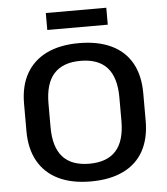

<svg xmlns="http://www.w3.org/2000/svg" viewBox="-59 -931 864 993"><g transform="rotate(-5 373.0 -435.0)"><path d="M373 9Q274 9 205 -24.5Q136 -58 99.5 -122.5Q63 -187 63 -279V-421Q63 -514 99.5 -578Q136 -642 205 -675.5Q274 -709 373 -709Q472 -709 541.5 -675.5Q611 -642 646.5 -578Q682 -514 682 -421V-279Q682 -187 646.5 -122.5Q611 -58 541.5 -24.5Q472 9 373 9ZM373 -83Q465 -83 511 -134Q557 -185 557 -289V-411Q557 -515 511 -566Q465 -617 373 -617Q281 -617 235 -566Q189 -515 189 -411V-289Q189 -185 235 -134Q281 -83 373 -83ZM530 -879V-791H216V-879Z"/></g></svg>

Font: Pathway Extreme 28pt SemiBold
Style: Regular
Weight: 600
Designer: Eduardo Rodriguez Tunni
Foundry: Eduardo Rodriguez Tunni
Version: Version 1.001;gftools[0.9.26]